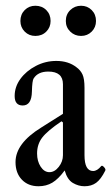

<svg xmlns="http://www.w3.org/2000/svg" viewBox="-20 -637 387 668"><path d="M114 11Q78 11 56 -12Q34 -35 34 -73Q34 -138 123 -193L199 -241V-344Q199 -388 148 -388Q112 -388 97 -364Q92 -357 91 -318Q90 -270 59 -270Q31 -270 31 -303Q31 -335 51 -362.5Q71 -390 104.5 -407.5Q138 -425 176 -425Q218 -425 246 -403Q260 -393 267 -378Q274 -363 274 -331V-97Q274 -42 304 -42Q318 -42 332 -59Q335 -63 342 -55.5Q349 -48 346 -43Q331 -13 314.5 -1Q298 11 274 11Q253 11 233.5 -0.5Q214 -12 205 -44Q183 -14 162 -1.5Q141 11 114 11ZM152 -38Q170 -38 184.5 -56.5Q199 -75 199 -97V-211L194 -215Q145 -182 127 -158.5Q109 -135 109 -103Q109 -76 121.5 -57Q134 -38 152 -38ZM103 -512Q81 -512 66 -527Q51 -542 51 -564Q51 -587 66 -602Q81 -617 103 -617Q126 -617 141 -602Q156 -587 156 -564Q156 -542 141 -527Q126 -512 103 -512ZM262 -512Q240 -512 224.5 -527Q209 -542 209 -564Q209 -587 224.5 -602Q240 -617 262 -617Q284 -617 299 -602Q314 -587 314 -564Q314 -542 299 -527Q284 -512 262 -512Z"/></svg>

Font: Junicode Two Beta Condensed
Style: Regular
Weight: 400
Width: 3
Designer: Peter S. Baker
Foundry: Briery Creek Software
Version: Version 1.053; ttfautohint (v1.8.4)